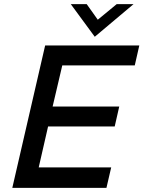

<svg xmlns="http://www.w3.org/2000/svg" viewBox="-20 -910 695 930"><path d="M439 -731.9 322.8 -890.1H399.9L453.6 -814.5L545.4 -890.1H627ZM39.6 0 198.7 -689.9H654.8L632.8 -593.3H281.7L234.9 -394H557.6L535.6 -297.4H212.9L167.5 -99.1H518.6L495.6 0Z"/></svg>

Font: HK Grotesk SmBold Legacy Italic
Style: Regular
Weight: 600
Italic angle: -13°
Designer: Alfredo Marco Pradil
Foundry: Hanken Design Co.
Version: Version 2.022;PS 002.022;hotconv 1.0.88;makeotf.lib2.5.64775